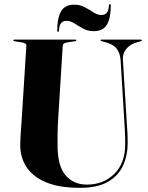

<svg xmlns="http://www.w3.org/2000/svg" viewBox="-20 -890 710 921"><path d="M576.5 -307 558.5 -601.5Q556 -635 540.2 -655.8Q524.5 -676.5 491 -686L468 -692Q462.5 -694 462.5 -696.5Q462.5 -700 467 -700H655.5Q660.5 -700 660.5 -696.5Q660.5 -693.5 654.5 -692L633.5 -686Q603.5 -677 585.5 -655Q567.5 -633 569.5 -603L587.5 -312Q589.5 -285 591 -258.5Q592.5 -232 592.5 -204.5Q592.5 -145 570.2 -96Q548 -47 497.8 -18Q447.5 11 363 11Q264.5 11 201.2 -15.5Q138 -42 107.5 -88.2Q77 -134.5 77 -194Q77 -208 78.2 -230.8Q79.5 -253.5 81.2 -276.5Q83 -299.5 84 -315.5L106.5 -672Q107 -683 85 -686.5L51 -692Q44 -693 44 -696.5Q44 -700 49.5 -700H340.5Q346 -700 346 -696.5Q346 -693 339 -692L302 -686.5Q281.5 -683 281 -671.5L259 -319Q256.5 -280.5 256.2 -248Q256 -215.5 256 -193.5Q256 -93.5 294.8 -49Q333.5 -4.5 396.5 -4.5Q476.5 -4.5 528.5 -56Q580.5 -107.5 580.5 -198Q580.5 -234.5 579.2 -259.8Q578 -285 576.5 -307ZM429 -740.5Q401 -740.5 378.5 -753Q356 -765.5 336.8 -777.8Q317.5 -790 299 -790Q264 -790 263 -743.5Q263 -737.5 259 -737.5Q254.5 -737.5 254.5 -743.5Q254.5 -804 273 -835.8Q291.5 -867.5 336.5 -867.5Q365 -867.5 387.2 -855.2Q409.5 -843 428.8 -830.5Q448 -818 466.5 -818Q501.5 -818 502.5 -864Q502.5 -870 507 -870Q511.5 -870 511.5 -864Q511.5 -803.5 493 -772Q474.5 -740.5 429 -740.5Z"/></svg>

Font: Fraunces 144pt
Style: Bold
Weight: 700
Version: Version 1.000;[b76b70a41]